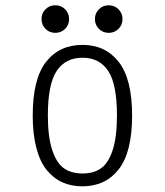

<svg xmlns="http://www.w3.org/2000/svg" viewBox="-20 -678 610 710"><path d="M220.8 -571.2Q206 -556.5 184.5 -556.5Q163 -556.5 148.2 -571.2Q133.5 -586 133.5 -607.5Q133.5 -629 148.2 -643.8Q163 -658.5 184.5 -658.5Q206 -658.5 220.8 -643.8Q235.5 -629 235.5 -607.5Q235.5 -586 220.8 -571.2ZM418.2 -571.2Q403.5 -556.5 382 -556.5Q360.5 -556.5 345.8 -571.2Q331 -586 331 -607.5Q331 -629 345.8 -643.8Q360.5 -658.5 382 -658.5Q403.5 -658.5 418.2 -643.8Q433 -629 433 -607.5Q433 -586 418.2 -571.2ZM285 11Q243.5 11 210.8 -3.8Q178 -18.5 153 -49Q128 -79.5 114.5 -130.8Q101 -182 101 -251Q101 -386 150.2 -449Q199.5 -512 285 -512Q370 -512 419.2 -448.8Q468.5 -385.5 468.5 -251Q468.5 -115.5 419.2 -52.2Q370 11 285 11ZM412.5 -251Q412.5 -366.5 380.2 -415.5Q348 -464.5 285 -464.5Q222 -464.5 189.5 -415.5Q157 -366.5 157 -251Q157 -172 173 -123.5Q189 -75 216.2 -55.8Q243.5 -36.5 285 -36.5Q326.5 -36.5 353.8 -55.8Q381 -75 396.8 -123.5Q412.5 -172 412.5 -251Z"/></svg>

Font: League Mono Narrow UltraLight
Style: Regular
Weight: 200
Width: 3
Designer: Tyler Finck
Foundry: The League of Moveable Type / Tyler Finck
Version: Version 2.210